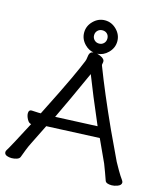

<svg xmlns="http://www.w3.org/2000/svg" viewBox="-138 -1009 967 1118"><g transform="rotate(15 345.0 -450.0)"><path d="M356 -585Q274 -403 220 -291L473 -302Q396 -481 356 -585ZM61 -270Q61 -291 78 -291H80Q104 -289 119 -289H134Q218 -455 254 -532.5Q290 -610 306 -650Q310 -659 312 -677.5Q314 -696 321 -703Q326 -709 338 -711Q309 -716 286 -739Q256 -769 256 -809Q256 -849 286 -879Q316 -909 356 -909Q396 -909 426 -879Q456 -849 456 -809Q456 -769 426 -739Q398 -711 361 -709Q371 -707 382 -702Q402 -693 407 -681V-680V-679Q409 -674 407 -666.5Q405 -659 405 -655L406 -650Q463 -501 553 -303Q595 -212 634 -131Q642 -116 659 -86.5Q676 -57 692 -35Q697 -27 697 -22Q697 -6 675 2Q656 9 641 9Q607 9 601 -7Q595 -25 584 -54.5Q573 -84 566 -102Q549 -137 503 -239Q380 -234 342 -232Q283 -229 184 -225Q169 -193 123 -102Q115 -87 104 -59Q94 -35 87 -14Q83 -3 67.5 2Q52 7 36.5 7Q21 7 8 2Q-7 -4 -7 -18Q-7 -25 -2 -32Q2 -37 34 -96.5Q66 -156 96 -214Q82 -215 71.5 -234.5Q61 -254 61 -270ZM327.5 -780.5Q339 -769 356 -769Q373 -769 384.5 -780.5Q396 -792 396 -809.5Q396 -827 385 -838Q374 -849 356.5 -849Q339 -849 327.5 -837.5Q316 -826 316 -809Q316 -792 327.5 -780.5Z"/></g></svg>

Font: Moon Stars Kai HW
Style: Bold
Weight: 700
Designer: GuiWonder
Version: Version 1.101